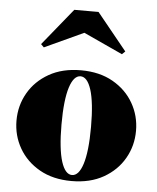

<svg xmlns="http://www.w3.org/2000/svg" viewBox="-53 -773 679 829"><g transform="rotate(5 287.0 -359.0)"><path d="M287.5 10Q207 10 149 -23Q91 -56 59.8 -110.5Q28.5 -165 28.5 -230Q28.5 -295 59.8 -349.5Q91 -404 149 -437Q207 -470 287.5 -470Q368 -470 426 -437Q484 -404 515.2 -349.5Q546.5 -295 546.5 -230Q546.5 -165 515.2 -110.5Q484 -56 426 -23Q368 10 287.5 10ZM287.5 -16Q302 -16 313.8 -29.2Q325.5 -42.5 334 -69Q342.5 -95.5 347 -135.8Q351.5 -176 351.5 -230Q351.5 -284 347 -324.2Q342.5 -364.5 334 -391Q325.5 -417.5 313.8 -430.8Q302 -444 287.5 -444Q273 -444 261.2 -430.8Q249.5 -417.5 241 -391Q232.5 -364.5 228 -324.2Q223.5 -284 223.5 -230Q223.5 -176 228 -135.8Q232.5 -95.5 241 -69Q249.5 -42.5 261.2 -29.2Q273 -16 287.5 -16ZM118.5 -554.5 105.5 -567.5 235.5 -727.5H340.5L470.5 -567.5L457 -554.5L287.5 -632.5Z"/></g></svg>

Font: Bodoni Moda 9pt Black
Style: Regular
Weight: 900
Designer: Owen Earl
Foundry: indestructible type
Version: Version 2.005